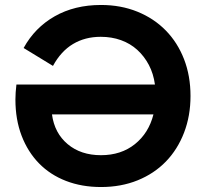

<svg xmlns="http://www.w3.org/2000/svg" viewBox="-20 -736 834 772"><path d="M386 16Q309 16 245.5 -8.5Q182 -33 137 -79Q92 -125 67 -190Q42 -255 42 -336Q42 -350 43 -364.5Q44 -379 46 -396H603Q597 -440 578.5 -475Q560 -510 532 -535.5Q504 -561 466.5 -574.5Q429 -588 385 -588Q322 -588 273.5 -559Q225 -530 193 -471L75 -543Q120 -625 200 -670.5Q280 -716 386 -716Q466 -716 532.5 -689Q599 -662 646.5 -613.5Q694 -565 720 -498Q746 -431 746 -350Q746 -270 720 -202.5Q694 -135 647 -86.5Q600 -38 533.5 -11Q467 16 386 16ZM386 -112Q467 -112 522.5 -156.5Q578 -201 597 -276H189Q199 -201 252 -156.5Q305 -112 386 -112Z"/></svg>

Font: NT Somic Bold
Style: Regular
Weight: 700
Designer: Ravid Balaliev — lead type designer, mastering
Michael Voronin — secret advisor, marketing
Ivan Kovalenko — best boy
Foundry: NT Type
Version: Version 0.7